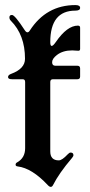

<svg xmlns="http://www.w3.org/2000/svg" viewBox="-20 -727 356 757"><path d="M24.4 -436Q78.6 -456.1 78.6 -495.1Q78.6 -589.4 22.5 -645.5Q17.1 -650.9 17.1 -658.7Q17.1 -668 27.3 -668Q38.6 -668 77.6 -607.9Q83 -599.6 88.1 -599.6Q93.3 -599.6 97.7 -606.9Q162.6 -707 277.3 -707Q295.9 -707 295.9 -696Q295.9 -685.1 277.3 -685.1Q178.2 -685.1 178.2 -561Q178.2 -545.9 183.8 -545.9Q189.5 -545.9 200.2 -561.5Q244.6 -626 287.1 -626Q295.9 -626 295.9 -617.7V-534.2Q295.9 -526.9 289.1 -526.9Q282.2 -526.9 276.9 -527.6Q271.5 -528.3 264.6 -528.3Q228 -528.3 204.6 -510.3Q185.5 -495.6 185.5 -481.7Q185.5 -467.8 198.2 -467.8H285.2Q295.9 -467.8 295.9 -457V-425.3Q295.9 -414.6 285.2 -414.6H189Q178.2 -414.6 178.2 -403.8V-129.9Q178.2 -94.7 211.9 -94.7Q224.6 -94.7 247.1 -118.7Q253.4 -125.5 258.3 -125.5Q269.5 -125.5 269.5 -115.2Q269.5 -110.8 263.7 -104Q212.9 -44.4 189 2.9Q185.5 9.8 180.2 9.8Q174.8 9.8 168.5 2.9Q106 -64 49.8 -70.8Q41.5 -71.8 41.5 -77.6Q41.5 -83.5 46.9 -86.4Q79.1 -104 79.1 -142.6V-403.8Q79.1 -414.6 69.3 -414.6H27.3Q11.7 -414.6 11.7 -423.1Q11.7 -431.6 24.4 -436Z"/></svg>

Font: UnifrakturMaguntia19
Style: Book
Weight: 400
Designer: j. 'mach' wust, Gerrit Ansmann, Georg Duffner, based on a font by Peter Wiegel, original typeface by Carl Albert Fahrenw
Version: Version 2017-03-19